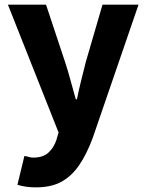

<svg xmlns="http://www.w3.org/2000/svg" viewBox="-20 -584 629 826"><path d="M135 222Q109 222 90.5 219Q72 216 55 211L85 87Q93 88 103 91Q113 94 123 94Q165 94 188.5 72.5Q212 51 223 17L232 -14L14 -564H178L260 -317Q273 -278 283.5 -238Q294 -198 306 -157H311Q319 -197 329 -237Q339 -277 349 -317L421 -564H576L379 9Q353 79 321 126Q289 173 245 197.5Q201 222 135 222Z"/></svg>

Font: Noto Sans TC ExtraBold
Style: Regular
Weight: 800
Designer: Ryoko NISHIZUKA  (kana, bopomofo & ideographs); Paul D. Hunt (Latin, Greek & Cyrillic); Sandoll Communications , Soo-you
Foundry: Adobe
Version: Version 2.004-H2;hotconv 1.0.118;makeotfexe 2.5.65603